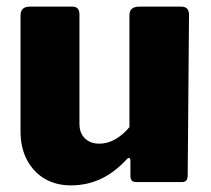

<svg xmlns="http://www.w3.org/2000/svg" viewBox="-20 -550 637 580"><path d="M280 -116Q306 -116 329.5 -130Q353 -144 371 -166V-504Q371 -530 401 -530H527Q551 -530 551 -506L547 -20Q547 0 530 0H391Q374 0 374 -18V-65Q374 -71 371 -72.5Q368 -74 363 -69Q325 -28 283.5 -9Q242 10 194 10Q150 10 116 -9.5Q82 -29 62 -66Q42 -103 42 -154V-503Q42 -530 70 -530H199Q220 -530 220 -506V-176Q220 -148 236.5 -132Q253 -116 280 -116Z"/></svg>

Font: Libre Franklin Thin ExtraBold
Style: Regular
Weight: 800
Version: Version 3.000